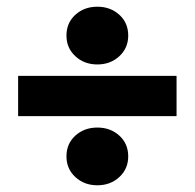

<svg xmlns="http://www.w3.org/2000/svg" viewBox="-20 -616 580 572"><path d="M34 -270V-390H506V-270ZM270 -64Q231 -64 204.5 -88.5Q178 -113 178 -150Q178 -188 204.5 -212Q231 -236 270 -236Q309 -236 335.5 -212Q362 -188 362 -150Q362 -113 335.5 -88.5Q309 -64 270 -64ZM270 -424Q231 -424 204.5 -448.5Q178 -473 178 -510Q178 -548 204.5 -572Q231 -596 270 -596Q309 -596 335.5 -572Q362 -548 362 -510Q362 -473 335.5 -448.5Q309 -424 270 -424Z"/></svg>

Font: Source Sans 3 Black
Style: Regular
Weight: 900
Designer: Paul D. Hunt
Foundry: Adobe
Version: Version 3.046;hotconv 1.0.118;makeotfexe 2.5.65603